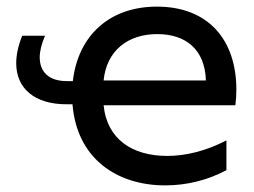

<svg xmlns="http://www.w3.org/2000/svg" viewBox="-20 -555 767 580"><path d="M181 -240H199C212 -76 333 5 479 5C543 5 606 -10 664 -41V-131C603 -99 541 -84 485 -84C379 -84 303 -135 293 -237H691C693 -253 694 -269 694 -284C694 -435 609 -535 454 -535C311 -535 216 -448 200 -310H182C126 -310 100 -339 100 -382C100 -401 106 -424 116 -447H47C35 -417 29 -389 29 -364C29 -289 83 -240 181 -240ZM602 -312H293C302 -402 366 -452 455 -452C541 -452 599 -406 602 -312Z"/></svg>

Font: Chess Sans Medium
Style: Regular
Weight: 500
Designer: Wolf Bōese
Foundry: Wolf Bōese
Version: Version 7.223;Glyphs 3.3 (3306)